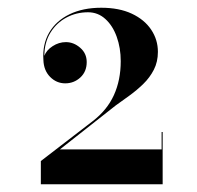

<svg xmlns="http://www.w3.org/2000/svg" viewBox="-20 -934 510 496"><path d="M400.2 -458H85.5V-518L219.3 -620.9Q256.8 -649.7 274.3 -688.4Q291.9 -727.1 291.9 -776Q291.9 -810.2 281.5 -839Q271.2 -867.8 252.1 -885Q233.1 -902.3 207.3 -902.3Q177 -902.3 151.5 -888.6Q126 -875 110.4 -849.8Q94.8 -824.6 94.5 -789.8Q99.9 -804.2 115.9 -814.7Q132 -825.2 150.3 -825.2Q170.4 -825.2 187.2 -810.6Q204 -796.1 204 -773.6Q204 -749 187.5 -733.8Q171 -718.7 148.5 -718.7Q126 -718.7 109.5 -735.3Q93 -752 92.1 -779Q89.4 -819.8 107.2 -850.1Q125.1 -880.4 159.7 -897.2Q194.4 -914 241.5 -914Q287.7 -914 320.4 -898.7Q353.1 -883.4 370.5 -857.4Q387.9 -831.5 387.9 -800Q387.9 -774.2 377.4 -753.8Q366.9 -733.4 350.2 -717.2Q333.6 -701 314.7 -687.3Q295.8 -673.7 278.7 -661.4L134.7 -548H397.5V-593H400.2Z"/></svg>

Font: Bodoni* 36pt
Style: Bold
Weight: 700
Version: Version 2.3